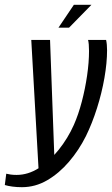

<svg xmlns="http://www.w3.org/2000/svg" viewBox="-85 -661 465 798"><path d="M6 117Q-15 117 -33.5 114.5Q-52 112 -65 108L-59 61Q-51 63 -40.5 64.5Q-30 66 -16 66Q32 66 76.5 37.5Q121 9 159 -38.5Q197 -86 222 -142Q241 -185 255 -238.5Q269 -292 277 -347Q285 -402 285 -449Q285 -464 284 -476Q283 -488 281 -495H356Q360 -477 360 -452Q360 -400 349 -337Q338 -274 318 -211Q298 -148 272 -95Q243 -37 202 11Q161 59 111.5 88Q62 117 6 117ZM76 55 45 -495H123L142 22ZM158 -546 222 -641H295L202 -546Z"/></svg>

Font: Alumni Sans Medium
Style: Italic
Weight: 500
Italic angle: -8°
Designer: Robert E. Leuschke
Foundry: Robert E. Leuschke
Version: Version 1.016